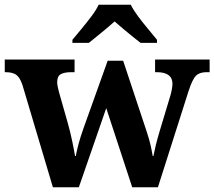

<svg xmlns="http://www.w3.org/2000/svg" viewBox="-23 -786 900 806"><path d="M71 -430Q60 -462 44.5 -472.5Q29 -483 0 -483H-3V-536H290V-483H277Q247 -483 232 -474.5Q217 -466 217 -441Q217 -433 219.5 -421Q222 -409 225 -398L262 -268Q272 -232 280 -194Q288 -156 292 -131H295Q300 -156 307 -182.5Q314 -209 327 -246L429 -531H494L592 -236Q604 -200 609.5 -175Q615 -150 618 -131H621Q626 -156 631.5 -178.5Q637 -201 648 -238L692 -384Q696 -397 698.5 -411.5Q701 -426 701 -434Q701 -483 635 -483H628V-536H857V-483H844Q815 -483 800 -468.5Q785 -454 769 -405L640 0H532L423 -332L308 0H199ZM281 -619Q297 -638 318.5 -664Q340 -690 360.5 -717Q381 -744 391 -766H526Q537 -744 557 -717Q577 -690 599 -664Q621 -638 636 -619V-606H567Q553 -617 533 -633Q513 -649 493 -666Q473 -683 458 -696Q436 -676 403.5 -649.5Q371 -623 350 -606H281Z"/></svg>

Font: NotoSerif-Bold
Style: Regular
Weight: 700
Designer: Monotype Design Team
Foundry: Monotype Imaging Inc.
Version: Version 2.007; ttfautohint (v1.8) -l 8 -r 50 -G 200 -x 14 -D